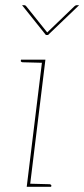

<svg xmlns="http://www.w3.org/2000/svg" viewBox="-20 -720 325 740"><path d="M83 0 143 -490H155L95 0ZM92 0 94 -12 171 -10Q173 -10 175.5 -8.5Q178 -7 178 -5L177 0ZM146 -490 144 -478 67 -480Q65 -480 62.5 -481.5Q60 -483 60 -485L61 -490ZM285 -700 165 -585H157L65 -700H74Q78 -700 81 -696L162 -595L267 -696Q268 -697 270.5 -698.5Q273 -700 276 -700Z"/></svg>

Font: Aleo Thin
Style: Italic
Weight: 250
Italic angle: -7°
Designer: Alessio Laiso
Foundry: Alessio Laiso
Version: Version 2.001;gftools[0.9.29]